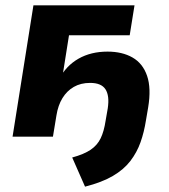

<svg xmlns="http://www.w3.org/2000/svg" viewBox="-20 -511 631 718"><path d="M298 187 250 78Q294 66 319 49Q344 32 356.5 6Q369 -20 375 -60L383 -106Q390 -153 374.5 -177Q359 -201 317 -201Q282 -201 256 -186Q230 -171 213.5 -144Q197 -117 191 -79L178 0H27L105 -491H483L465 -379H238L212 -215H201Q227 -265 273.5 -291.5Q320 -318 382 -318Q437 -318 475.5 -296Q514 -274 530 -227.5Q546 -181 534 -109L526 -62Q519 -17 505.5 21Q492 59 467.5 91Q443 123 402 147Q361 171 298 187Z"/></svg>

Font: Nunito Sans 12pt ExtraBold
Style: Italic
Weight: 800
Italic angle: -9°
Designer: Vernon Adams
Foundry: Vernon Adams
Version: Version 3.101;gftools[0.9.27]